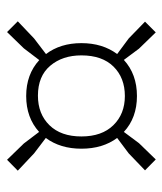

<svg xmlns="http://www.w3.org/2000/svg" viewBox="24 -656 483 572"><g transform="rotate(-90 266.0 -370.5)"><path d="M76.5 -148.5 44 -180.5 94.5 -229 140.5 -263.5Q108.5 -306.5 108.5 -370Q108.5 -433 140.5 -476L94.5 -511L43 -559.5L75.5 -591.5L124 -541.5L158.5 -496Q201 -534.5 265.5 -534.5Q330 -534.5 372.5 -495.5L407.5 -541.5L456 -591.5L488 -559.5L437 -511L390.5 -475.5Q423 -432.5 423 -370Q423 -307 390.5 -263.5L437 -229L487 -180.5L455 -148.5L406.5 -198.5L373 -243.5Q330.5 -204.5 265.5 -204.5Q200.5 -204.5 158.5 -243.5L125 -198.5ZM265.5 -240.5Q319.5 -240.5 353 -274.2Q386.5 -308 386.5 -370Q386.5 -426.5 355.5 -463Q324.5 -499.5 266.5 -499.5Q212 -499.5 178.5 -465.2Q145 -431 145 -370Q145 -309 178.5 -274.8Q212 -240.5 265.5 -240.5Z"/></g></svg>

Font: Encode Sans SmCnd XLt
Style: Regular
Weight: 200
Width: 4
Designer: Multiple Designers
Foundry: Impallari Type
Version: Version 3.002; ttfautohint (v1.8.3) -l 8 -r 50 -G 200 -x 14 